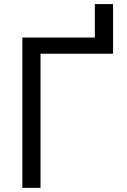

<svg xmlns="http://www.w3.org/2000/svg" viewBox="-20 -909 615 929"><path d="M88.1 0V-727.3H438.9V-889.2H527V-649.1H176.1V0Z"/></svg>

Font: DeltaSans
Style: Regular
Weight: 400
Designer: Rasmus Andersson
Foundry: rsms
Version: Version 3.012